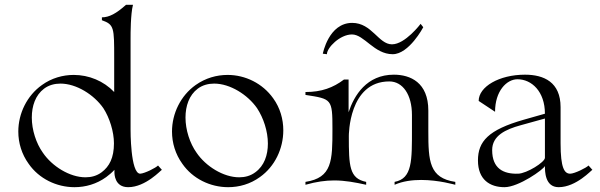

<svg xmlns="http://www.w3.org/2000/svg" viewBox="-20 -770 2489 797"><path d="M289 7C335 7 381 -6 421 -35C433 -44 445 -54 455 -65V-55C455 -49 455 7 512 7C585 7 649 -65 652 -65L636 -83C628 -74 581 -50 562 -49C521 -49 522 -232 522 -232V-613C522 -630 522 -712 532 -750H503C463 -714 433 -698 403 -698V-686C454 -668 454 -655 454 -529V-388C410 -434 349 -459 286 -459C241 -459 194 -446 154 -417C92 -373 56 -299 56 -224C56 -177 70 -130 99 -90C142 -28 215 7 289 7ZM335 -34C269 -34 196 -80 158 -136C130 -175 112 -231 112 -282C112 -330 127 -375 163 -402C183 -417 207 -423 231 -423C297 -423 370 -377 409 -321C435 -281 453 -223 453 -175C453 -115 434 -79 402 -55C382 -40 359 -34 335 -34Z M927 7C973 7 1019 -6 1059 -35C1121 -79 1156 -153 1156 -229C1156 -275 1143 -322 1114 -362C1070 -424 998 -459 925 -459C879 -459 833 -446 792 -417C730 -373 694 -299 694 -224C694 -177 708 -130 737 -90C780 -28 853 7 927 7ZM973 -34C907 -34 834 -80 796 -136C768 -175 750 -231 750 -282C750 -330 765 -375 801 -402C821 -417 845 -423 869 -423C935 -423 1008 -377 1047 -321C1074 -280 1092 -225 1092 -174C1092 -126 1077 -82 1040 -55C1020 -40 997 -34 973 -34Z M1337 -545C1337 -572 1391 -627 1441 -627C1492 -627 1533 -545 1610 -545C1678 -545 1737 -657 1737 -657L1726 -671C1726 -671 1662 -586 1607 -586C1551 -586 1524 -675 1442 -675C1344 -675 1320 -547 1320 -547ZM1248 -3C1294 -16 1332 -21 1367 -21C1413 -21 1454 -13 1500 -3V-15C1430 -29 1428 -81 1428 -205C1428 -207 1427 -432 1596 -432C1652 -432 1690 -377 1690 -293V-234C1690 -103 1692 -29 1618 -15V-3C1652 -18 1691 -23 1728 -23C1802 -23 1868 -3 1870 -3V-15C1762 -31 1758 -101 1758 -225V-311C1758 -428 1683 -460 1615 -460C1502 -460 1450 -374 1427 -304V-440H1408C1363 -406 1315 -388 1248 -388V-376C1357 -359 1360 -360 1360 -234C1360 -103 1359 -32 1248 -15Z M2074 7C2133 7 2237 -67 2242 -81C2242 -59 2242 7 2299 7C2372 7 2436 -65 2439 -65L2423 -83C2415 -74 2365 -49 2347 -49C2323 -49 2307 -72 2307 -175V-325C2307 -429 2238 -460 2159 -460C2052 -460 1967 -410 1967 -351L2035 -306C2035 -392 2083 -441 2128 -441C2187 -441 2242 -390 2242 -298L2154 -273C2007 -231 1964 -183 1964 -104C1964 -24 2014 7 2074 7ZM2131 -49C2070 -47 2023 -70 2023 -147C2023 -207 2079 -233 2141 -250L2242 -278C2242 -278 2242 -260 2242 -236V-115C2242 -97 2167 -50 2131 -49Z"/></svg>

Font: Cantique Normal
Style: Regular
Weight: 400
Designer: Sébastien Hayez
Foundry: Sébastien Hayez & Ariel Martín Pérez
Version: Version 1.000;hotconv 1.0.109;makeotfexe 2.5.65596